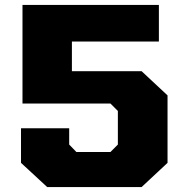

<svg xmlns="http://www.w3.org/2000/svg" viewBox="-20 -757 748 777"><path d="M171 0 65 -98V-238H260V-172L289 -142H427L457 -172V-308L427 -338H71V-737H623V-589H271V-469H553L658 -371V-98L553 0Z"/></svg>

Font: Tomorrow
Style: Bold
Weight: 700
Designer: Tony de Marco, Monica Rizzolli
Foundry: Just in Type
Version: Version 2.002